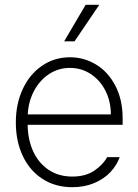

<svg xmlns="http://www.w3.org/2000/svg" viewBox="-20 -780 585 811"><path d="M46.9 -262.7Q46.9 -341.3 76.2 -404.1Q105.5 -466.8 157.7 -502.4Q210 -538.1 275.4 -538.1Q335.4 -538.1 386.2 -507.1Q437 -476.1 467.5 -417.5Q498 -358.9 498 -280.3V-252.9H96.7Q97.7 -189 120.8 -139.4Q144 -89.8 186.3 -62Q228.5 -34.2 285.2 -34.2Q341.3 -34.2 378.2 -59.1Q415 -84 432.6 -116.2H485.4Q473.6 -82 446.3 -53Q418.9 -23.9 377.7 -6.6Q336.4 10.7 285.2 10.7Q213.9 10.7 159.7 -24.2Q105.5 -59.1 76.2 -121.3Q46.9 -183.6 46.9 -262.7ZM448.2 -296.9Q448.2 -351.6 425.5 -396.5Q402.8 -441.4 363.3 -467.3Q323.7 -493.2 275.4 -493.2Q227.1 -493.2 187.5 -467.3Q147.9 -441.4 124 -396.5Q100.1 -351.6 97.2 -296.9ZM341.8 -759.8H399.4L294.9 -605.5H251Z"/></svg>

Font: Pretendard GOV ExtraLight
Style: Regular
Weight: 200
Designer: Base glyphs from Inter by Rasmus Andersson; Hangeul glyphs from Noto Sans CJK(Source Han Sans) by Jang Soo-young and Kan
Foundry: Kil Hyung-jin
Version: Version 1.309